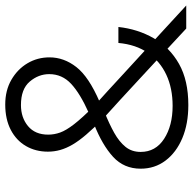

<svg xmlns="http://www.w3.org/2000/svg" viewBox="-23 -708 739 733"><g transform="rotate(-90 346.5 -341.5)"><path d="M692 0H604Q555 -46 505 -92Q455 -138 411 -179Q367 -220 332.5 -251.5Q298 -283 278 -301Q258 -319 258 -319Q223 -354 199 -382Q175 -410 161 -434Q147 -458 140.5 -481Q134 -504 134 -528Q134 -575 155.5 -612Q177 -649 217.5 -670Q258 -691 314 -691Q368 -691 408.5 -667.5Q449 -644 471.5 -606Q494 -568 494 -522Q494 -467 457 -419.5Q420 -372 325 -331L282 -372Q356 -405 393 -439.5Q430 -474 430 -523Q430 -564 401.5 -597.5Q373 -631 312 -631Q264 -631 231.5 -604Q199 -577 199 -527Q199 -504 207 -481.5Q215 -459 238.5 -428.5Q262 -398 309 -351Q309 -351 324 -337.5Q339 -324 366 -299.5Q393 -275 429 -241.5Q465 -208 508 -169Q551 -130 597.5 -87Q644 -44 692 0ZM239 -352 285 -312Q240 -294 206 -275Q172 -256 152.5 -232Q133 -208 133 -174Q133 -117 183 -84.5Q233 -52 309 -52Q376 -52 427.5 -76Q479 -100 511 -146Q543 -192 549 -259H610Q602 -185 567 -124Q532 -63 469 -27.5Q406 8 312 8Q240 8 185.5 -15Q131 -38 100 -79Q69 -120 69 -174Q69 -238 114.5 -279.5Q160 -321 239 -352Z"/></g></svg>

Font: Hind Variable Light
Style: Regular
Weight: 300
Designer: Manushi Parikh, Satya Rajpurohit
Foundry: Indian Type Foundry
Version: Version 3.000